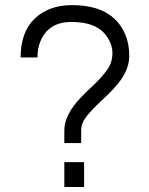

<svg xmlns="http://www.w3.org/2000/svg" viewBox="-20 -748 596 768"><path d="M62.5 -518.1Q62.5 -620.1 119.1 -673.8Q175.8 -727.5 267.6 -727.5Q430.7 -727.5 480.5 -611.3Q497.1 -573.2 497.1 -524.7Q497.1 -476.1 462.4 -427.2Q439.9 -395.5 393.3 -352.3Q346.7 -309.1 325.7 -282.2Q304.7 -254.9 304.7 -226.6V-175.8H237.3V-226.6Q237.3 -289.1 304.7 -359.4Q323.2 -378.9 353 -406.5Q382.8 -434.1 406.2 -465.3Q429.7 -496.1 429.7 -535.6Q429.7 -575.2 400.4 -611.3Q360.4 -660.2 266.1 -660.2Q171.9 -660.2 140.6 -580.1Q129.9 -553.7 129.9 -518.1ZM237.3 -99.6H316.4V0H237.3Z"/></svg>

Font: AnjaliOldLipi
Style: Regular
Weight: 400
Designer: Kevin & Siji
Foundry: Core : Kevin & Siji
Modification : Hiran Venugopalan
Opentype mlm2 support: Rajeesh Nambiar
New Feature Table : Santhosh
Version: Version 7.1.0+20221109